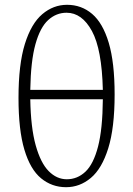

<svg xmlns="http://www.w3.org/2000/svg" viewBox="-20 -766 554 799"><path d="M255 13Q196 13 151 -24Q106 -61 81.5 -143Q57 -225 57 -358Q57 -498 83.5 -583Q110 -668 156 -707Q202 -746 259 -746Q319 -746 363.5 -708Q408 -670 432.5 -588Q457 -506 457 -373Q457 -234 430.5 -149Q404 -64 358 -25.5Q312 13 255 13ZM257 -713Q214 -713 180.5 -682.5Q147 -652 127.5 -582Q108 -512 106 -392H408Q404 -561 362.5 -637Q321 -713 257 -713ZM258 -20Q302 -20 335.5 -51.5Q369 -83 388 -156Q407 -229 408 -353H106Q108 -235 128.5 -161.5Q149 -88 182.5 -54Q216 -20 258 -20Z"/></svg>

Font: Source Serif 4 SmText Light
Style: Regular
Weight: 300
Designer: Frank Grießhammer
Foundry: Adobe
Version: Version 4.005;hotconv 1.1.0;makeotfexe 2.6.0